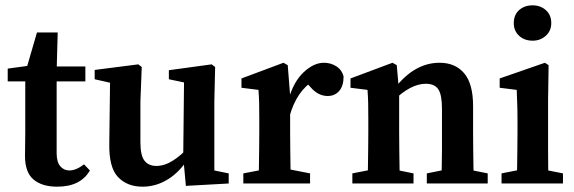

<svg xmlns="http://www.w3.org/2000/svg" viewBox="-20 -690 2160 722"><path d="M195 12Q138 12 106 -15Q74 -42 74 -104Q74 -125 74.5 -144Q75 -163 75 -190V-384H9V-432L119 -447L74 -413L119 -568H197L193 -423V-404V-114Q193 -81 206.5 -65Q220 -49 241 -49Q266 -49 296 -72L318 -49Q283 12 195 12ZM135 -384V-440H301V-384Z M516 12Q458 12 423.5 -24.5Q389 -61 391 -152L394 -398L420 -373L336 -392V-427L500 -448L513 -438L508 -309V-155Q508 -105 523.5 -85.5Q539 -66 568 -66Q599 -66 631 -86.5Q663 -107 690 -138L708 -100H692Q657 -44 612 -16Q567 12 516 12ZM679 9 669 -99 672 -380 615 -392V-426L776 -448L789 -438L786 -309V-49L840 -38V0Z M895 0V-38L989 -56H1054L1146 -38V0ZM952 0Q953 -21 953.5 -55.5Q954 -90 954.5 -127.5Q955 -165 955 -193V-242Q955 -280 954.5 -302Q954 -324 952 -352L888 -360V-395L1046 -454L1062 -445L1071 -331V-193Q1071 -165 1071.5 -127.5Q1072 -90 1072.5 -55.5Q1073 -21 1074 0ZM1069 -253 1046 -316H1065Q1084 -383 1122 -418.5Q1160 -454 1198 -454Q1224 -454 1245 -440.5Q1266 -427 1272 -402Q1272 -367 1255.5 -348Q1239 -329 1212 -329Q1176 -329 1147 -363L1121 -392L1162 -389Q1095 -348 1069 -253Z M1639 0Q1640 -21 1641 -55Q1642 -89 1642 -126.5Q1642 -164 1642 -193V-281Q1642 -334 1628 -354.5Q1614 -375 1581 -375Q1524 -375 1458 -310L1450 -359H1465Q1539 -454 1633 -454Q1692 -454 1725.5 -414.5Q1759 -375 1759 -291V-193Q1759 -164 1759.5 -126.5Q1760 -89 1760.5 -55Q1761 -21 1762 0ZM1305 0V-38L1397 -56H1446L1535 -38V0ZM1362 0Q1363 -21 1363.5 -55.5Q1364 -90 1364.5 -127.5Q1365 -165 1365 -193V-242Q1365 -280 1364.5 -302Q1364 -324 1362 -352L1298 -360V-395L1456 -454L1472 -445L1481 -341V-193Q1481 -165 1481.5 -127.5Q1482 -90 1482.5 -55.5Q1483 -21 1484 0ZM1585 0V-38L1675 -56H1724L1814 -38V0Z M1866 0V-38L1957 -56H2006L2097 -38V0ZM1923 0Q1924 -21 1924.5 -55.5Q1925 -90 1925.5 -127.5Q1926 -165 1926 -193V-236Q1926 -274 1925 -299Q1924 -324 1923 -352L1859 -360V-395L2029 -454L2043 -445L2041 -314V-193Q2041 -165 2041 -127.5Q2041 -90 2041.5 -55.5Q2042 -21 2043 0ZM1983 -537Q1952 -537 1932 -555.5Q1912 -574 1912 -603Q1912 -634 1932 -652Q1952 -670 1983 -670Q2012 -670 2032.5 -652Q2053 -634 2053 -603Q2053 -574 2032.5 -555.5Q2012 -537 1983 -537Z"/></svg>

Font: Lisu Bosa ExtraBold
Style: Regular
Weight: 800
Designer: David Morse, Annie Olsen, Victor Gaultney, Frank Grießhammer (Latin)
Foundry: SIL International
Version: Version 2.000